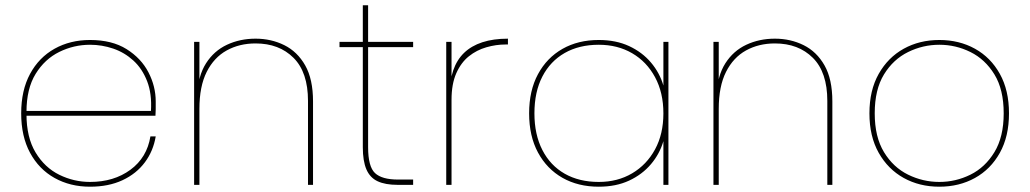

<svg xmlns="http://www.w3.org/2000/svg" viewBox="-20 -698 3890 725"><path d="M70 -261V-279H550Q554 -344 535.5 -391.5Q517 -439 483.5 -469.5Q450 -500 407.5 -514.5Q365 -529 320 -529Q259 -529 204 -502Q149 -475 114.5 -419Q80 -363 80 -275V-267Q80 -179 114.5 -122Q149 -65 204 -38Q259 -11 320 -11Q410 -11 472.5 -57Q535 -103 548 -183H568Q559 -128 527 -85Q495 -42 442.5 -17.5Q390 7 320 7Q245 7 186 -26Q127 -59 93.5 -121Q60 -183 60 -270Q60 -357 93.5 -419Q127 -481 186 -514Q245 -547 320 -547Q403 -547 458 -512.5Q513 -478 540.5 -425Q568 -372 568 -315Q568 -296 568 -285.5Q568 -275 567 -261Z M713 0V-540H733V0ZM1143 0V-317Q1143 -425 1088.5 -479.5Q1034 -534 945 -534Q884 -534 836 -507.5Q788 -481 760.5 -426.5Q733 -372 733 -287L725 -340Q728 -412 758 -459Q788 -506 837 -529Q886 -552 945 -552Q1004 -552 1053.5 -527.5Q1103 -503 1132.5 -451Q1162 -399 1162 -315V0Z M1350 -142V-678H1370V-142Q1370 -69 1396 -44.5Q1422 -20 1483 -20H1540V0H1481Q1435 0 1406 -13.5Q1377 -27 1363.5 -58.5Q1350 -90 1350 -142ZM1540 -520H1262V-540H1540Z M1685 -321 1678 -341Q1678 -393 1691.5 -432.5Q1705 -472 1732.5 -498.5Q1760 -525 1801.5 -538.5Q1843 -552 1898 -552V-530H1889Q1853 -530 1816.5 -519.5Q1780 -509 1750.5 -485.5Q1721 -462 1703 -421.5Q1685 -381 1685 -321ZM1665 0V-540H1685V0Z M1978 -270Q1978 -356 2011.5 -418Q2045 -480 2104 -513.5Q2163 -547 2241 -547Q2306 -547 2355.5 -524Q2405 -501 2438 -462Q2471 -423 2485 -375V-540H2504V0H2485V-165Q2471 -117 2438 -78Q2405 -39 2355.5 -16Q2306 7 2241 7Q2163 7 2104 -26.5Q2045 -60 2011.5 -122Q1978 -184 1978 -270ZM2485 -270Q2485 -348 2453.5 -406.5Q2422 -465 2367 -497Q2312 -529 2241 -529Q2167 -529 2112.5 -498Q2058 -467 2028 -409Q1998 -351 1998 -270Q1998 -190 2028 -131.5Q2058 -73 2112.5 -42Q2167 -11 2241 -11Q2312 -11 2367 -43.5Q2422 -76 2453.5 -134Q2485 -192 2485 -270Z M2674 0V-540H2694V0ZM3104 0V-317Q3104 -425 3049.5 -479.5Q2995 -534 2906 -534Q2845 -534 2797 -507.5Q2749 -481 2721.5 -426.5Q2694 -372 2694 -287L2686 -340Q2689 -412 2719 -459Q2749 -506 2798 -529Q2847 -552 2906 -552Q2965 -552 3014.5 -527.5Q3064 -503 3093.5 -451Q3123 -399 3123 -315V0Z M3527 7Q3452 7 3392.5 -26Q3333 -59 3298 -121Q3263 -183 3263 -270Q3263 -357 3298 -419Q3333 -481 3392.5 -514Q3452 -547 3527 -547Q3602 -547 3661.5 -514Q3721 -481 3755.5 -419Q3790 -357 3790 -270Q3790 -183 3755.5 -121Q3721 -59 3661.5 -26Q3602 7 3527 7ZM3527 -11Q3589 -11 3644.5 -38.5Q3700 -66 3735 -123.5Q3770 -181 3770 -270Q3770 -360 3735 -417Q3700 -474 3644.5 -501.5Q3589 -529 3527 -529Q3465 -529 3409 -501.5Q3353 -474 3318 -417Q3283 -360 3283 -270Q3283 -181 3318 -123.5Q3353 -66 3409 -38.5Q3465 -11 3527 -11Z"/></svg>

Font: Poppins Variable
Style: Regular
Weight: 100
Designer: Jonny Pinhorn
Foundry: Indian Type Foundry
Version: Version 6.000